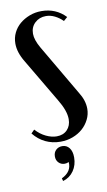

<svg xmlns="http://www.w3.org/2000/svg" viewBox="-79 -543 414 745"><g transform="rotate(-10 128.0 -171.0)"><path d="M219 -450Q205 -464 188 -472.5Q171 -481 153 -481Q127 -481 109.5 -464.5Q92 -448 92 -422Q92 -398 111 -365L228 -165Q249 -132 249 -99Q249 -77 239 -57Q229 -37 212.5 -22.5Q196 -8 173.5 0.5Q151 9 125 9Q93 9 66 -4Q39 -17 19 -42L32 -55Q50 -35 72 -24.5Q94 -14 114 -14Q140 -14 155.5 -30Q171 -46 171 -72Q171 -105 143 -151L42 -322Q18 -361 18 -396Q18 -419 27.5 -438.5Q37 -458 53.5 -472Q70 -486 92 -494.5Q114 -503 139 -503Q196 -503 234 -463ZM142 92Q135 96 126 96Q112 96 102.5 86.5Q93 77 93 62Q93 46 103 36.5Q113 27 128 27Q145 27 155.5 40.5Q166 54 166 78Q166 108 150.5 130.5Q135 153 108 161L105 150Q146 130 142 92Z"/></g></svg>

Font: Moniqa SemBd Narrow Heading
Style: Regular
Weight: 600
Width: 4
Designer: Rajesh Rajput
Foundry: Rajesh Rajput
Version: Version 1.000